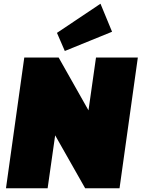

<svg xmlns="http://www.w3.org/2000/svg" viewBox="-20 -1008 758 1028"><path d="M718 -700 620 0H436L161 -485H304L235 0H12L110 -700H294L568 -215H425L494 -700ZM580 -838 327 -735 285 -832 518 -988Z"/></svg>

Font: Pathway Extreme Condensed Black
Style: Italic
Weight: 900
Width: 3
Italic angle: -8°
Version: Version 1.001;gftools[0.9.26]